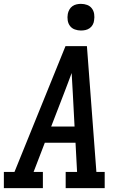

<svg xmlns="http://www.w3.org/2000/svg" viewBox="-29 -974 649 994"><path d="M-9 0V-84H46L310 -735H421L470 -84H513V0H311V-84H370L362 -235H203L145 -84H193V0ZM236 -319H357L348 -490Q346 -516 345 -542.5Q344 -569 342 -596Q332 -569 322 -542.5Q312 -516 302 -490ZM390 -816Q374 -816 358.5 -821.5Q343 -827 333.5 -839.5Q324 -852 321.5 -868.5Q319 -885 322 -902Q324 -913 330 -924Q336 -935 346 -942Q356 -949 367.5 -951.5Q379 -954 390 -954Q407 -954 422 -948.5Q437 -943 446.5 -930.5Q456 -918 458.5 -901.5Q461 -885 458 -868Q457 -857 451 -846Q445 -835 435 -828Q425 -821 413.5 -818.5Q402 -816 390 -816Z"/></svg>

Font: Iosevka Slab Medium Extended
Style: Italic
Weight: 500
Width: 7
Italic angle: -9°
Monospace: yes
Designer: Belleve Invis
Foundry: Belleve Invis
Version: Version 11.1.0; ttfautohint (v1.8.3)